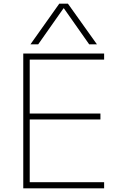

<svg xmlns="http://www.w3.org/2000/svg" viewBox="-20 -1020 665 1040"><path d="M106 0V-730H544V-697H141V-405H524V-373H141V-33H544V0ZM145 -780 301 -1000H348L505 -780H463L326 -975H324L187 -780Z"/></svg>

Font: M PLUS 2 Thin ExtraLight
Style: Regular
Weight: 250
Version: Version 1.001